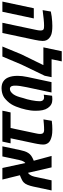

<svg xmlns="http://www.w3.org/2000/svg" viewBox="798 -1604 811 2458"><g transform="rotate(90 1203.0 -374.5)"><path d="M265.1 0 355 -425.8Q358.9 -443.4 361.3 -458.3Q363.8 -473.1 363.8 -486.3Q363.8 -501.5 360.4 -512Q356.9 -522.5 348.6 -526.9Q341.3 -531.2 328.6 -532.5Q315.9 -533.7 302.7 -533.7Q267.6 -533.7 214.6 -528.3Q161.6 -522.9 103 -515.1L121.1 -620.1Q149.4 -627 182.9 -631.1Q216.3 -635.3 248.3 -637.5Q280.3 -639.6 305.2 -639.6Q346.2 -639.6 372.8 -635.7Q399.4 -631.8 417.5 -625.5Q431.6 -620.1 443.4 -613Q455.1 -606 464.8 -596.7Q478.5 -584 488 -565.2Q497.6 -546.4 497.6 -515.1Q497.6 -495.6 493.7 -470.2Q489.7 -444.8 483.9 -415.5L395.5 0ZM-6.3 0 79.1 -402.3H209.5L124 0Z M568.8 0 668.9 -242.7 807.1 -524.9H579.6L629.4 -759.8H759.3L731.9 -629.9H961.4L943.4 -542L799.3 -242.7L696.8 0Z M1103.5 10.7Q1050.3 10.7 1017.1 -11.2Q983.9 -33.2 966.8 -70.8Q955.1 -96.2 949.7 -127.7Q944.3 -159.2 944.3 -194.8Q944.3 -225.1 948 -255.1Q951.7 -285.2 959 -320.3L1024.9 -628.9H1157.7L1089.8 -310.5Q1079.6 -261.2 1074.7 -227.1Q1069.8 -192.9 1069.8 -164.1Q1069.8 -151.4 1071 -139.4Q1072.3 -127.4 1076.7 -118.2Q1081.5 -108.4 1089.8 -102.3Q1098.1 -96.2 1112.8 -96.2Q1130.9 -96.2 1148.2 -108.2Q1165.5 -120.1 1181.6 -142.1Q1195.3 -162.1 1205.8 -189.2Q1216.3 -216.3 1229 -266.6Q1236.8 -287.1 1244.1 -315.4Q1251.5 -343.8 1257.3 -374Q1263.2 -404.3 1266.4 -431.4Q1269.5 -458.5 1269.5 -476.6Q1269.5 -494.1 1264.4 -506.3Q1259.3 -518.6 1251 -524.9Q1244.6 -529.8 1236.8 -531.7Q1229 -533.7 1222.2 -533.7Q1215.3 -533.7 1206.5 -532.7Q1197.8 -531.7 1185.5 -529.8L1199.2 -636.2Q1212.4 -637.7 1225.1 -638.7Q1237.8 -639.6 1247.1 -639.6Q1282.7 -639.6 1309.3 -625.5Q1335.9 -611.3 1355.5 -582.5Q1375.5 -553.7 1383.5 -515.6Q1391.6 -477.5 1391.6 -427.2Q1391.6 -392.1 1387.7 -362.8Q1383.8 -333.5 1377 -302.7Q1370.6 -273.4 1360.6 -240Q1350.6 -206.5 1337.9 -175Q1325.2 -143.6 1311 -119.6Q1293.5 -89.8 1268.6 -64.2Q1243.7 -38.6 1224.6 -24.4Q1203.6 -9.8 1180.4 -2.2Q1157.2 5.4 1137 8.1Q1116.7 10.7 1103.5 10.7Z M1390.6 0 1412.6 -105H1612.3L1680.2 -425.8Q1684.1 -442.9 1686.3 -457.3Q1688.5 -471.7 1688.5 -484.4Q1688.5 -496.6 1685.5 -506.1Q1682.6 -515.6 1675.8 -522.5Q1668.5 -528.8 1658.9 -531.5Q1649.4 -534.2 1640.1 -534.2Q1619.1 -534.2 1601.1 -533.4Q1583 -532.7 1563.7 -531.2Q1544.4 -529.8 1520 -527.3L1502 -525.9L1520 -632.3Q1550.3 -636.2 1577.6 -637.9Q1605 -639.6 1629.4 -639.6Q1682.6 -639.6 1712.6 -632.8Q1742.7 -626 1764.6 -615.7Q1783.2 -606.9 1795.2 -595.5Q1807.1 -584 1814 -568.4Q1819.3 -558.1 1821.8 -547.4Q1824.2 -536.6 1824.2 -522Q1824.2 -507.3 1821.8 -487.8Q1819.3 -468.3 1815.9 -448.7Q1812.5 -429.2 1809.6 -415.5L1743.7 -105H1808.6L1786.1 0Z M1846.7 0 1895.5 -230.5Q1900.9 -255.4 1908.9 -281.7Q1917 -308.1 1931.2 -330.1Q1946.3 -354 1968.8 -369.9Q1991.2 -385.7 2031.2 -401.9L1969.7 -629.9H2116.2L2186 -327.6Q2192.9 -332 2199.7 -338.9Q2206.5 -345.7 2212.4 -355Q2219.7 -365.7 2225.6 -379.4Q2231.4 -393.1 2234.9 -408.2L2282.2 -629.9H2411.6L2362.8 -399.4Q2354 -357.9 2340.6 -323.7Q2327.1 -289.6 2307.6 -272Q2296.4 -261.2 2278.1 -251.5Q2259.8 -241.7 2242.2 -234.4Q2224.6 -227.1 2216.8 -224.6L2272 0H2124L2060.5 -293.9Q2055.2 -289.6 2050.3 -283.9Q2045.4 -278.3 2041.5 -271Q2035.6 -261.2 2031 -248.8Q2026.4 -236.3 2023.4 -221.2L1976.1 0Z"/></g></svg>

Font: Open Sans Condensed
Style: Italic
Weight: 400
Width: 3
Italic angle: -12°
Designer: Monotype Design Team
Foundry: Monotype Imaging Inc.
Version: Version 3.000